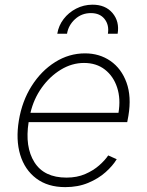

<svg xmlns="http://www.w3.org/2000/svg" viewBox="-20 -779 619 811"><path d="M255.7 11.4Q181.8 11.4 133.2 -25.2Q84.5 -61.8 65.3 -125.4Q46.2 -188.9 59.7 -270.2Q73.2 -351.9 113.6 -415.8Q154.1 -479.8 212.9 -516.7Q271.7 -553.6 339.1 -553.6Q400.2 -553.6 446.6 -521.5Q492.9 -489.3 514.4 -430.2Q535.9 -371.1 522.4 -290.1L517.4 -263.1H100.9Q84.5 -158.7 125.4 -93.7Q166.2 -28.8 261 -28.8Q305.4 -28.8 340 -43.9Q374.6 -58.9 399.1 -80.6Q423.7 -102.3 437.1 -122.5L473 -106.5Q456.7 -79.2 426.1 -51.8Q395.6 -24.5 352.6 -6.6Q309.7 11.4 255.7 11.4ZM108.7 -302.6H480.5Q490.4 -361.5 474.8 -409.3Q459.2 -457 423.1 -485.1Q387.1 -513.1 334.9 -513.1Q283.7 -513.1 237 -484.7Q190.3 -456.3 156.2 -408.6Q122.2 -360.8 108.7 -302.6ZM221.9 -636.4Q227.6 -671.2 248.8 -698.7Q269.9 -726.2 301.5 -742.5Q333.1 -758.9 370 -759.2Q425.1 -759.6 455.3 -723.9Q485.4 -688.2 476.9 -636.4H435.7Q441.8 -672.6 422.1 -698.2Q402.3 -723.7 364 -723.7Q324.9 -723.7 296.9 -698Q268.8 -672.2 263.1 -636.4Z"/></svg>

Font: Inter Extra Light  BETA
Style: Italic
Weight: 200
Italic angle: 9.39999°
Designer: Rasmus Andersson
Foundry: rsms
Version: Version 3.011;git-f93a4a705